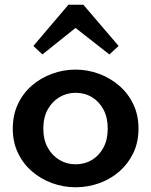

<svg xmlns="http://www.w3.org/2000/svg" viewBox="-20 -777 639 811"><path d="M299 14Q248 14 200 -3.5Q152 -21 114.5 -53.5Q77 -86 55.5 -131.5Q34 -177 34 -234Q34 -291 55.5 -337Q77 -383 114.5 -415.5Q152 -448 200 -465.5Q248 -483 299 -483Q350 -483 397.5 -465.5Q445 -448 483 -415.5Q521 -383 543 -337Q565 -291 565 -234Q565 -177 543.5 -131.5Q522 -86 485 -53.5Q448 -21 400 -3.5Q352 14 299 14ZM299 -83Q338 -83 368.5 -101.5Q399 -120 417 -153.5Q435 -187 435 -234Q435 -281 417 -314.5Q399 -348 368.5 -366.5Q338 -385 299 -385Q262 -385 231 -366.5Q200 -348 181.5 -314.5Q163 -281 163 -234Q163 -187 181.5 -153.5Q200 -120 231 -101.5Q262 -83 299 -83ZM159 -547 121 -583 269 -757H332L481 -583L442 -547L299 -659Z"/></svg>

Font: BioRhyme
Style: Bold
Weight: 700
Designer: Aoife Mooney
Foundry: Aoife Mooney Type
Version: Version 1.600;gftools[0.9.33]